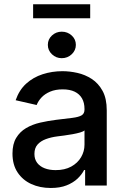

<svg xmlns="http://www.w3.org/2000/svg" viewBox="-20 -892 603 923"><path d="M224.1 11.7Q171.9 11.7 130.4 -7.3Q88.9 -26.4 64.5 -63.2Q40 -100.1 40 -153.8Q40 -199.7 57.9 -229.2Q75.7 -258.8 105.7 -276.4Q135.7 -293.9 173.1 -302.5Q210.4 -311 249.5 -315.9Q297.9 -321.8 327.9 -325.4Q357.9 -329.1 372.1 -337.4Q386.2 -345.7 386.2 -365.2V-368.2Q386.2 -397.9 374.3 -418.9Q362.3 -439.9 339.1 -451.2Q315.9 -462.4 281.2 -462.4Q246.6 -462.4 220.9 -451.4Q195.3 -440.4 179.4 -423.3Q163.6 -406.2 156.2 -387.2L55.2 -410.2Q72.3 -459.5 106 -490Q139.6 -520.5 185.1 -535.2Q230.5 -549.8 280.3 -549.8Q314.9 -549.8 352.1 -541.5Q389.2 -533.2 421.1 -512.5Q453.1 -491.7 473.1 -455.1Q493.2 -418.5 493.2 -361.3V0H389.2V-74.7H384.3Q373.5 -53.2 352.8 -33.4Q332 -13.7 300.3 -1Q268.6 11.7 224.1 11.7ZM247.6 -74.2Q291.5 -74.2 322.5 -91.3Q353.5 -108.4 369.9 -136.5Q386.2 -164.6 386.2 -196.3V-265.1Q380.9 -259.8 365 -255.1Q349.1 -250.5 328.6 -246.8Q308.1 -243.2 288.3 -240.5Q268.6 -237.8 255.4 -236.3Q225.1 -232.4 200.2 -223.1Q175.3 -213.9 160.4 -197Q145.5 -180.2 145.5 -151.9Q145.5 -126.5 158.7 -109.1Q171.9 -91.8 194.8 -83Q217.8 -74.2 247.6 -74.2ZM276.9 -612.3Q249.5 -612.3 229.7 -631.1Q210 -649.9 210 -676.3Q210 -703.1 229.7 -721.4Q249.5 -739.7 276.9 -739.7Q304.7 -739.7 324.7 -721.4Q344.7 -703.1 344.7 -676.3Q344.7 -649.9 324.7 -631.1Q304.7 -612.3 276.9 -612.3ZM413.6 -871.6V-804.2H139.2V-871.6Z"/></svg>

Font: Inter 16pt Medium
Style: Regular
Weight: 500
Version: Version 4.001;git-66647c0bb